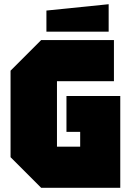

<svg xmlns="http://www.w3.org/2000/svg" viewBox="-20 -890 620 910"><path d="M30 -145V-555L175 -700H520V-505H250V-195H360V-265H295V-435H550V0H175ZM200 -740V-840L495 -870V-740Z"/></svg>

Font: Tektur SemiCondensed Black
Style: Regular
Weight: 900
Width: 4
Designer: Adam Jagosz
Foundry: Adam Jagosz
Version: Version 1.005;gftools[0.9.30]